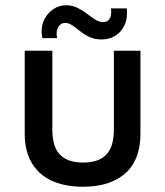

<svg xmlns="http://www.w3.org/2000/svg" viewBox="-20 -695 628 730"><path d="M296 15Q227 15 177.5 -7.5Q128 -30 101 -75Q74 -120 74 -187V-502H179V-202Q179 -138 207.5 -107.5Q236 -77 296 -77Q356 -77 384.5 -107.5Q413 -138 413 -202V-502H514V-187Q514 -87 456.5 -36Q399 15 296 15ZM197 -550H141Q134 -588 146 -615.5Q158 -643 181 -659Q204 -675 231 -675Q255 -675 275 -665Q295 -655 311 -642.5Q327 -630 342 -620.5Q357 -611 373 -611Q389 -611 397 -624Q405 -637 402 -663H462Q466 -628 454.5 -601.5Q443 -575 420 -560Q397 -545 366 -545Q340 -545 320 -554.5Q300 -564 284.5 -576.5Q269 -589 255 -598.5Q241 -608 228 -608Q211 -608 201.5 -592.5Q192 -577 197 -550Z"/></svg>

Font: Maven Pro Medium
Style: Regular
Weight: 500
Designer: Joe Prince
Foundry: Joe Prince
Version: Version 2.103